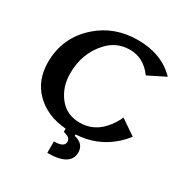

<svg xmlns="http://www.w3.org/2000/svg" viewBox="-213 -910 1227 1284"><g transform="rotate(30 400.5 -268.5)"><path d="M358.9 8.3Q209.5 -3.4 119.6 -94.7Q34.2 -182.1 34.2 -317.9Q34.2 -508.3 175.3 -634.3Q302.2 -747.1 484.4 -747.1Q666.5 -747.1 776.9 -633.8L645 -567.9Q574.7 -664.1 469.2 -664.1Q366.2 -664.1 296.4 -587.4Q200.2 -481.9 200.2 -329.1Q200.2 -223.1 258.8 -148.4Q317.4 -73.2 418.9 -73.2Q522 -73.2 591.8 -149.9Q633.3 -195.3 656.7 -249.5L774.4 -169.4Q748 -134.3 712.9 -103Q597.2 0 435.5 8.8V19.5Q512.2 37.6 512.2 104Q512.2 210 333.5 210V121.6Q413.6 121.6 413.6 78.6Q413.6 44.4 358.9 33.2Z"/></g></svg>

Font: Berenika
Style: Bold
Weight: 700
Designer: Wojciech Kalinowski "wmk69" (wmk69@o2.pl)
Foundry: Wojciech Kalinowski "wmk69" (wmk69@o2.pl)
Version: Version 3.1.0; 2021-05-14